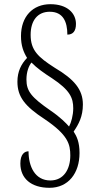

<svg xmlns="http://www.w3.org/2000/svg" viewBox="-20 -780 463 915"><path d="M216 115C306 115 359 45 359 -51C359 -102 346 -130 331 -153C355 -188 375 -225 375 -282C375 -353 334 -402 241 -457C161 -508 126 -541 126 -614C126 -682 159 -724 217 -724C281 -724 301 -676 301 -615C328 -615 342 -632 342 -666C342 -716 302 -760 220 -760C136 -760 80 -701 80 -608C80 -562 92 -532 109 -504C81 -475 63 -439 63 -391C63 -319 98 -274 193 -212C304 -137 315 -93 315 -39C315 26 284 80 220 80C147 80 116 14 116 -59C97 -59 77 -45 77 -1C77 70 128 115 216 115ZM309 -177C297 -191 267 -222 221 -253C130 -316 106 -345 106 -401C106 -437 117 -466 130 -482C155 -456 189 -432 228 -407C314 -350 329 -313 329 -264C329 -230 319 -195 309 -177Z"/></svg>

Font: Noto Serif Armenian ExtraCondensed Light
Style: Regular
Weight: 300
Width: 2
Designer: Monotype Design Team
Foundry: Monotype Imaging Inc.
Version: Version 2.008